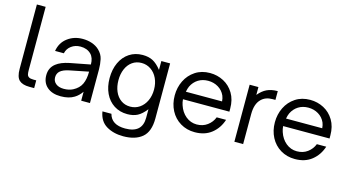

<svg xmlns="http://www.w3.org/2000/svg" viewBox="-99 -1170 3286 1798"><g transform="rotate(15 1544.0 -271.5)"><path d="M200 0Q133 0 101 -30Q69 -60 69 -139V-763H154V-152Q154 -123 158 -107.5Q162 -92 176 -83.5Q190 -75 220 -75H247V0Z M325 -147Q325 -219 379 -261Q423 -296 506 -313L703 -351Q703 -416 669 -450Q631 -488 567 -488Q516 -488 478.5 -460.5Q441 -433 431 -387H346Q360 -470 422.5 -516.5Q485 -563 568 -563Q617 -563 659 -548.5Q701 -534 730 -506Q768 -470 778 -423Q788 -376 788 -326V0H703V-87Q674 -45 636 -22Q585 10 505 10Q422 10 373.5 -32Q325 -74 325 -147ZM603 -84Q659 -113 681.5 -161Q704 -209 704 -282L524 -246Q462 -234 433 -207Q410 -184 410 -149Q410 -111 438.5 -88Q467 -65 515 -65Q566 -65 603 -84Z M921 45H1008Q1034 145 1167 145Q1332 145 1332 -3V-86Q1290 -32 1249 -11Q1208 10 1151 10Q1078 10 1022 -26Q966 -62 935.5 -126.5Q905 -191 905 -274Q905 -359 935.5 -424.5Q966 -490 1021.5 -526.5Q1077 -563 1150 -563Q1208 -563 1249 -541.5Q1290 -520 1332 -467V-553H1417V-19Q1417 109 1351 164.5Q1285 220 1168 220Q1073 220 1004.5 179Q936 138 921 45ZM1335 -277Q1335 -337 1312.5 -385Q1290 -433 1249.5 -460.5Q1209 -488 1159 -488Q1108 -488 1069.5 -460.5Q1031 -433 1010.5 -385Q990 -337 990 -277Q990 -216 1010.5 -168Q1031 -120 1069.5 -92.5Q1108 -65 1159 -65Q1210 -65 1250 -92.5Q1290 -120 1312.5 -168Q1335 -216 1335 -277Z M1536 -275Q1536 -352 1568 -417.5Q1600 -483 1660.5 -523Q1721 -563 1803 -563Q1874 -563 1935 -531Q1996 -499 2033 -437.5Q2070 -376 2070 -290V-260H1620Q1622 -231 1631 -205Q1652 -141 1698.5 -103Q1745 -65 1804 -65Q1864 -65 1907 -97Q1950 -129 1969 -178H2060Q2033 -94 1968 -42Q1903 10 1805 10Q1727 10 1665.5 -27Q1604 -64 1570 -129Q1536 -194 1536 -275ZM1979 -335Q1977 -365 1967 -389Q1946 -436 1902.5 -462Q1859 -488 1805 -488Q1750 -488 1708.5 -462Q1667 -436 1644 -389Q1634 -367 1628 -335Z M2188 0V-553H2273V-477Q2311 -523 2354 -543Q2397 -563 2454 -563H2458V-478H2429Q2362 -478 2322 -438Q2273 -391 2273 -291V0Z M2507 -275Q2507 -352 2539 -417.5Q2571 -483 2631.5 -523Q2692 -563 2774 -563Q2845 -563 2906 -531Q2967 -499 3004 -437.5Q3041 -376 3041 -290V-260H2591Q2593 -231 2602 -205Q2623 -141 2669.5 -103Q2716 -65 2775 -65Q2835 -65 2878 -97Q2921 -129 2940 -178H3031Q3004 -94 2939 -42Q2874 10 2776 10Q2698 10 2636.5 -27Q2575 -64 2541 -129Q2507 -194 2507 -275ZM2950 -335Q2948 -365 2938 -389Q2917 -436 2873.5 -462Q2830 -488 2776 -488Q2721 -488 2679.5 -462Q2638 -436 2615 -389Q2605 -367 2599 -335Z"/></g></svg>

Font: Open Sauce One
Style: Regular
Weight: 400
Designer: Alfredo Marco Pradil
Foundry: Creative Sauce Fz LLC
Version: Version 1.477